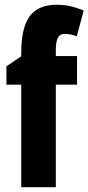

<svg xmlns="http://www.w3.org/2000/svg" viewBox="-20 -785 371 805"><path d="M303 -430H214V0H69V-430H7V-507L69 -549V-562Q69 -669 104.5 -717Q140 -765 217 -765Q248 -765 273 -759.5Q298 -754 331 -741L302 -633Q289 -638 276 -640.5Q263 -643 250 -643Q232 -643 223 -627Q214 -611 214 -573V-550H303Z"/></svg>

Font: Noto Sans Khmer ExtraCondensed ExtraBold
Style: Regular
Weight: 800
Width: 2
Designer: Danh Hong and the Monotype Design Team
Foundry: Monotype Imaging Inc.
Version: Version 2.004